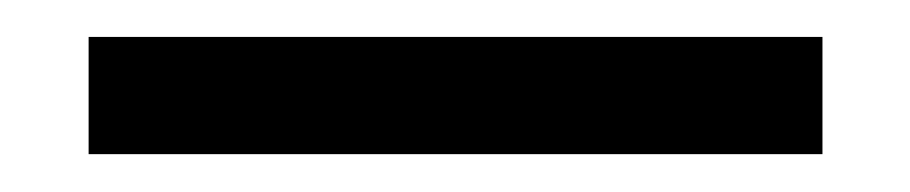

<svg xmlns="http://www.w3.org/2000/svg" viewBox="-20 20 493 104"><path d="M28 103.5V40H425.5V103.5Z"/></svg>

Font: Anek Tamil
Style: Regular
Weight: 400
Designer: Aadarsh Rajan (Tamil), Yesha Goshar (Latin)
Foundry: Ek Type
Version: Version 1.003